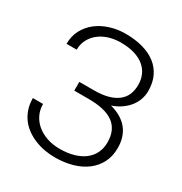

<svg xmlns="http://www.w3.org/2000/svg" viewBox="-170 -848 935 984"><g transform="rotate(30 297.5 -356.0)"><path d="M293.9 -388.2Q342.8 -388.2 377.7 -397.9Q412.6 -407.7 435.1 -425.8Q457.5 -443.8 467.8 -469.2Q478 -494.6 478 -525.4Q478 -556.2 467 -582.3Q456.1 -608.4 433.3 -627.9Q410.6 -647.5 375.5 -658.4Q340.3 -669.4 292 -669.4Q255.4 -669.4 222.9 -659.2Q190.4 -648.9 166.3 -629.9Q142.1 -610.8 128.2 -584Q114.3 -557.1 114.3 -524.4H54.2Q54.2 -569.8 73.2 -606.2Q92.3 -642.6 125 -668Q157.7 -693.4 200.9 -707Q244.1 -720.7 292 -720.7Q348.1 -720.7 393.6 -708Q439 -695.3 471.2 -670.7Q503.4 -646 520.8 -609.1Q538.1 -572.3 538.1 -523.9Q538.1 -497.6 529.5 -473.4Q521 -449.2 504.6 -428.7Q488.3 -408.2 464.6 -391.6Q440.9 -375 410.2 -364.3Q479.5 -345.7 514.2 -302.2Q548.8 -258.8 548.8 -192.9Q548.8 -144.5 529.8 -106.9Q510.7 -69.3 476.6 -43.2Q442.4 -17.1 395.3 -3.7Q348.1 9.8 292 9.8Q262.2 9.8 231.9 4.4Q201.7 -1 174.3 -12Q147 -22.9 123 -39.8Q99.1 -56.6 81.5 -79.6Q64 -102.5 54 -131.8Q43.9 -161.1 43.9 -197.3H104Q104 -163.6 117.7 -135Q131.3 -106.4 156.2 -85.4Q181.2 -64.5 215.6 -52.5Q250 -40.5 292 -40.5Q338.9 -40.5 375.5 -51.3Q412.1 -62 437.3 -81.8Q462.4 -101.6 475.6 -129.2Q488.8 -156.7 488.8 -190.9Q488.8 -229.5 476.1 -257.1Q463.4 -284.7 438.7 -302.2Q414.1 -319.8 377.7 -328.1Q341.3 -336.4 293.9 -336.4H208.5V-388.2Z"/></g></svg>

Font: Melbourne
Style: Light
Weight: 300
Designer: Google
Version: Version 2.000980; 2014